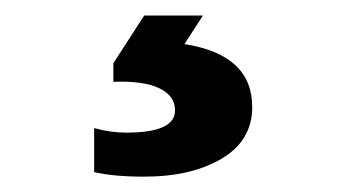

<svg xmlns="http://www.w3.org/2000/svg" viewBox="-20 -25 440 249"><path d="M243.2 -4.9 219.2 32.2Q307.1 45.9 307.1 113.8Q307.1 157.2 267.6 180.7Q228 204.1 167 204.1Q127.4 204.1 102.1 198.2V141.1Q122.6 147 144 147Q207 147 207 118.2Q207 99.1 186.5 89.4Q166 79.6 127 81.1V57.1L167 -4.9Z"/></svg>

Font: Nacelle SemiBold
Style: Regular
Weight: 600
Designer: Sora Sagano
Foundry: Sora Sagano
Version: Version 1.000;FEAKit 1.0